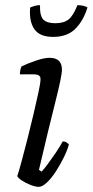

<svg xmlns="http://www.w3.org/2000/svg" viewBox="-20 -724 359 744"><path d="M130 0Q117 0 98 -7.5Q79 -15 64 -25Q49 -35 47 -42Q52 -56 62.5 -94.5Q73 -133 85.5 -182Q98 -231 109.5 -280Q121 -329 129 -366Q137 -403 137 -417Q137 -428 130 -432Q123 -436 111 -436H57Q57 -444 59 -453.5Q61 -463 64 -467Q87 -478 119 -489Q151 -500 172 -500Q220 -500 220 -454Q220 -429 194.5 -329Q169 -229 131 -66L141 -59Q151 -69 166 -89.5Q181 -110 197 -133.5Q213 -157 223 -176Q232 -176 238 -172Q244 -168 247 -164Q241 -142 227.5 -114.5Q214 -87 197 -60.5Q180 -34 162 -17Q144 0 130 0ZM186 -581Q133 -581 112.5 -612Q92 -643 97 -695Q101 -697 112 -700.5Q123 -704 135 -704Q134 -662 148 -648Q162 -634 194 -634Q227 -634 245.5 -648.5Q264 -663 280 -704Q294 -704 305 -701Q316 -698 319 -695Q303 -643 271.5 -612Q240 -581 186 -581Z"/></svg>

Font: Texturina Light
Style: Italic
Weight: 300
Italic angle: -11°
Designer: Guillermo Torres Carreño
Foundry: Omnibus-Type
Version: Version 1.002; ttfautohint (v1.8.3)